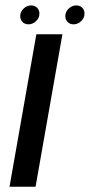

<svg xmlns="http://www.w3.org/2000/svg" viewBox="-20 -706 340 726"><path d="M16 0 117.5 -576.5H216L114.5 0ZM258 -614Q244.5 -614 235.8 -622.8Q227 -631.5 227 -645Q227 -661.5 239.8 -673.5Q252.5 -685.5 268.5 -685.5Q282.5 -685.5 291 -676.8Q299.5 -668 299.5 -654.5Q299.5 -638 286.8 -626Q274 -614 258 -614ZM87.5 -614Q74 -614 65.2 -622.8Q56.5 -631.5 56.5 -645Q56.5 -661.5 69.2 -673.5Q82 -685.5 98 -685.5Q111.5 -685.5 120.2 -676.8Q129 -668 129 -654.5Q129 -638 116.2 -626Q103.5 -614 87.5 -614Z"/></svg>

Font: Anybody ExtraExpanded Regular
Style: Italic
Weight: 400
Width: 8
Italic angle: -10°
Designer: Tyler Finck
Foundry: Etcetera Type Company
Version: Version 1.010; ttfautohint (v1.8.3) -l 8 -r 50 -G 200 -x 14 